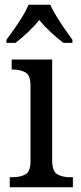

<svg xmlns="http://www.w3.org/2000/svg" viewBox="-20 -786 338 806"><path d="M21 0V-42H33Q64 -42 86 -53.5Q108 -65 108 -109V-426Q108 -470 87 -482Q66 -494 35 -494H29V-536H199V-114Q199 -67 220.5 -54.5Q242 -42 274 -42H286V0ZM7 -619Q21 -638 39.5 -664Q58 -690 74.5 -717Q91 -744 100 -766H191Q201 -744 217.5 -717Q234 -690 252 -664Q270 -638 284 -619V-606H246Q220 -626 193 -651Q166 -676 145 -702Q124 -676 97.5 -651Q71 -626 45 -606H7Z"/></svg>

Font: Noto Serif Tamil SemiCondensed
Style: Italic
Weight: 400
Width: 4
Italic angle: -12°
Designer: Indian Type Foundry, Tom Grace, and the Monotype Design Team
Foundry: Monotype Imaging Inc.
Version: Version 2.003; ttfautohint (v1.8.4.7-5d5b)